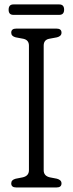

<svg xmlns="http://www.w3.org/2000/svg" viewBox="-20 -826 320 846"><path d="M172.5 -76Q172.5 -50.5 200 -44.5L231 -38.5Q251 -33 251 -18Q251 0 229 0H51.5Q29.5 0 29.5 -18Q29.5 -33.5 49 -38.5L79.5 -44.5Q107.5 -50.5 107.5 -76V-625Q107.5 -649.5 83.5 -655L49 -661.5Q29.5 -666.5 29.5 -682Q29.5 -700 51.5 -700H229Q251 -700 251 -682Q251 -666.5 231 -661.5L196 -655Q172.5 -650 172.5 -625ZM18 -783Q18 -806.5 39 -806.5H241Q262.5 -806.5 262.5 -783.5Q262.5 -760.5 241 -760.5H39Q18 -760.5 18 -783Z"/></svg>

Font: Fraunces 144pt SuperSoft Light
Style: Regular
Weight: 300
Version: Version 1.000;[0bf87f6ff]